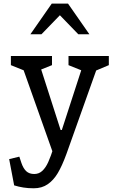

<svg xmlns="http://www.w3.org/2000/svg" viewBox="-20 -826 660 1058"><path d="M58 195.5 30.5 50.8 86.5 37.2 98.3 72.8Q108.7 102.8 125.1 117.8Q141.5 132.8 168.7 132.8Q194.8 132.8 213.4 115.3Q232 97.8 245.8 67.2Q259.7 36.7 276.7 -16.8L279 -24.3L274.7 24.8L97 -476.2L127.7 -431.7L40 -467V-517.5H266.5V-467L178.5 -431.7L196.3 -476.2L314 -109.7H320.7L439.8 -476.2L445.2 -431.7L357.5 -467V-517.5H579.7V-467L496 -431.7L523.7 -476.2L347.5 18.5L344.8 25.8Q321.8 88.5 298.4 127.8Q275 167.2 242.8 189.3Q210.7 211.5 166 211.5Q135.3 211.5 109.2 207.4Q83.2 203.3 58 195.5ZM265.2 -806.2H354.8L472.5 -637.2H411.5L295 -757.5H325L208.5 -637.2H147.5Z"/></svg>

Font: Monaspace Xenon Var
Style: Regular
Weight: 400
Designer: Riley Cran and the Lettermatic Team
Version: Version 1.000 (Monaspace Xenon Var)